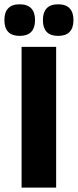

<svg xmlns="http://www.w3.org/2000/svg" viewBox="-40 -852 354 872"><path d="M215 0H58V-639H215ZM49 -689Q14.5 -689 -2.8 -707.2Q-20 -725.5 -20 -758.5V-762.5Q-20 -796 -2.8 -814.2Q14.5 -832.5 49 -832.5Q84.5 -832.5 101.8 -814.2Q119 -796 119 -762.5V-758.5Q119 -725.5 101.8 -707.2Q84.5 -689 49 -689ZM224 -689Q189 -689 172 -707.2Q155 -725.5 155 -758.5V-762.5Q155 -796 172 -814.2Q189 -832.5 224 -832.5Q259 -832.5 276.2 -814.2Q293.5 -796 293.5 -762.5V-758.5Q293.5 -725.5 276.2 -707.2Q259 -689 224 -689Z"/></svg>

Font: Anek Gurmukhi
Style: Bold
Weight: 700
Designer: Sarang Kulkarni (Gurmukhi), Yesha Goshar (Latin)
Foundry: Ek Type
Version: Version 1.003